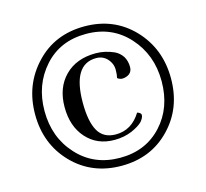

<svg xmlns="http://www.w3.org/2000/svg" viewBox="-101 -794 990 923"><g transform="rotate(-15 394.0 -332.0)"><path d="M732 -330Q732 -478 636 -579Q540 -679 394 -679Q246 -679 152 -579Q56 -478 56 -331Q56 -183 152 -84Q248 15 395 15Q542 15 637 -84Q732 -182 732 -330ZM685 -329Q685 -197 606 -111Q526 -24 398 -24Q268 -24 186 -114Q104 -203 104 -335Q104 -465 184 -554Q263 -642 392 -642Q521 -642 603 -551Q685 -460 685 -329ZM542 -487Q527 -509 504 -520Q459 -540 413 -540Q316 -540 259 -482Q202 -424 202 -328Q202 -232 255 -173Q308 -114 394 -114Q442 -114 482 -131Q520 -148 536 -165Q551 -183 551 -196Q551 -207 532 -213Q486 -138 407 -138Q346 -138 319 -185Q292 -232 292 -326Q292 -517 409 -517Q448 -517 471 -485Q486 -464 486 -440Q486 -414 482 -398Q494 -389 507 -389Q518 -389 530 -394Q556 -405 556 -434Q556 -464 542 -487Z"/></g></svg>

Font: Rufina
Style: Regular
Weight: 400
Designer: Martin Sommaruga
Foundry: Martin Sommaruga
Version: Version